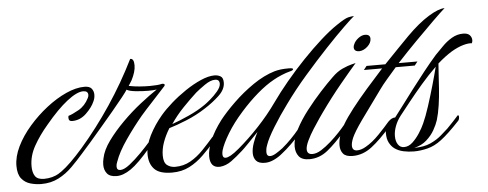

<svg xmlns="http://www.w3.org/2000/svg" viewBox="-48 -601 1785 703"><g transform="rotate(-5 844.5 -249.5)"><path d="M78 7Q59 7 39 1.5Q19 -4 6 -20Q-7 -36 -7 -67Q-7 -101 11 -138Q29 -175 59.5 -210Q90 -245 126 -273Q162 -301 198.5 -317.5Q235 -334 266 -334Q285 -334 292.5 -324.5Q300 -315 300 -302Q300 -289 294 -277Q285 -256 262.5 -234.5Q240 -213 211 -213Q200 -213 198.5 -221Q197 -229 199 -233Q213 -237 237 -250.5Q261 -264 275 -292Q278 -298 278 -303Q278 -318 260 -318Q237 -318 200.5 -289.5Q164 -261 120 -208Q89 -172 68.5 -135.5Q48 -99 48 -61Q48 -38 57 -24.5Q66 -11 90 -11Q121 -11 146.5 -26Q172 -41 194 -64.5Q216 -88 236 -111Q240 -111 240 -105Q240 -96 236 -91Q216 -68 193 -45Q170 -22 142 -7.5Q114 7 78 7Z M356 2Q331 2 320.5 -11Q310 -24 310 -43Q310 -55 313 -67Q319 -97 343 -130Q367 -163 400 -196Q433 -229 467.5 -256Q502 -283 529 -301Q517 -299 498 -299Q476 -299 452 -301.5Q428 -304 419 -310Q415 -303 399.5 -283.5Q384 -264 361.5 -237Q339 -210 315 -182Q291 -154 270 -129.5Q249 -105 236 -91Q223 -76 200.5 -55.5Q178 -35 155.5 -19Q133 -3 118 -3Q111 -3 109.5 -6Q108 -9 108 -10Q124 -10 155.5 -32.5Q187 -55 236 -111Q295 -179 347.5 -257.5Q400 -336 442 -421H443Q456 -421 456 -396Q456 -373 440 -342Q436 -335 428 -323Q448 -319 468 -317.5Q488 -316 505 -316Q519 -316 531 -317Q543 -318 550 -320Q559 -320 559.5 -316.5Q560 -313 558 -311Q554 -307 541.5 -293Q529 -279 513.5 -262.5Q498 -246 485 -231.5Q472 -217 466 -210Q435 -173 404.5 -129Q374 -85 362 -50Q358 -41 358 -33Q358 -19 371 -19Q385 -19 406 -35.5Q427 -52 448.5 -74Q470 -96 483 -111Q487 -111 487 -105Q487 -96 483 -91Q437 -37 408.5 -17.5Q380 2 356 2Z M559 7Q513 7 494 -13Q475 -33 475 -67Q475 -100 493.5 -136.5Q512 -173 540 -206Q557 -226 582 -248Q607 -270 636 -289.5Q665 -309 693.5 -321.5Q722 -334 744 -334Q756 -334 766 -328.5Q776 -323 776 -305Q776 -280 752 -257.5Q728 -235 698 -216Q664 -194 627 -179Q590 -164 563 -156Q548 -132 539 -107Q530 -82 530 -58Q530 -32 542.5 -22.5Q555 -13 572 -13Q603 -13 628.5 -27.5Q654 -42 676 -65Q698 -88 718 -111Q722 -111 722 -105Q722 -96 718 -91Q698 -68 674.5 -45Q651 -22 623 -7.5Q595 7 559 7ZM575 -170Q601 -179 636.5 -195Q672 -211 699 -230Q705 -234 720 -246.5Q735 -259 748 -274.5Q761 -290 761 -302Q761 -318 745 -318Q728 -318 706.5 -303Q685 -288 672 -277Q648 -255 622 -228Q596 -201 575 -170Z M736 1Q699 3 699 -41Q699 -65 713 -98.5Q727 -132 755 -169Q777 -197 811 -230Q845 -263 885 -290.5Q925 -318 965 -330Q976 -333 988 -334.5Q1000 -336 1017 -336Q1033 -336 1033 -332Q1033 -327 1019 -324Q1007 -321 990 -314Q973 -307 959 -299Q930 -283 898 -255.5Q866 -228 835 -193Q801 -155 779 -118.5Q757 -82 750 -58Q748 -50 748 -44Q748 -30 759 -30Q766 -30 778 -36.5Q790 -43 809 -59Q847 -91 885.5 -132Q924 -173 955 -217Q979 -251 1011 -289.5Q1043 -328 1078 -364.5Q1113 -401 1146.5 -431Q1180 -461 1207 -479Q1238 -500 1250.5 -503Q1263 -506 1272 -506Q1263 -499 1233.5 -470.5Q1204 -442 1163.5 -399Q1123 -356 1079.5 -306Q1036 -256 1000 -206Q972 -168 947 -127.5Q922 -87 914 -63Q911 -55 910 -49Q909 -43 909 -38Q909 -22 922 -22Q931 -22 943.5 -29.5Q956 -37 969 -47Q986 -61 1002.5 -78Q1019 -95 1032 -111Q1036 -111 1036 -105Q1036 -96 1032 -91Q1019 -76 1000.5 -58Q982 -40 964 -26Q951 -15 934 -7Q917 1 901 1Q878 1 868.5 -10Q859 -21 859 -38Q859 -55 866 -75Q873 -95 883 -114Q866 -96 846 -75.5Q826 -55 820 -50Q798 -30 778 -15.5Q758 -1 736 1Z M1281 -376Q1261 -376 1261 -392Q1261 -397 1264 -403Q1269 -415 1281.5 -424.5Q1294 -434 1306 -434Q1325 -434 1325 -418Q1325 -403 1311 -390Q1297 -377 1281 -376ZM1064 2Q1037 2 1025.5 -12.5Q1014 -27 1014 -49Q1014 -78 1031.5 -111.5Q1049 -145 1075 -178.5Q1101 -212 1128 -241.5Q1155 -271 1175 -290Q1194 -309 1214 -318Q1234 -327 1248.5 -330.5Q1263 -334 1263 -334Q1241 -309 1203 -263Q1165 -217 1128 -165Q1125 -161 1114 -145Q1103 -129 1089.5 -108Q1076 -87 1066.5 -67Q1057 -47 1057 -35Q1057 -16 1077 -16Q1092 -16 1109.5 -27Q1127 -38 1145 -54Q1163 -70 1177.5 -85.5Q1192 -101 1200 -111Q1204 -111 1204 -105Q1204 -96 1200 -91Q1162 -47 1131.5 -22.5Q1101 2 1064 2Z M1223 4Q1198 4 1188 -8Q1178 -20 1178 -39Q1178 -72 1202 -114Q1216 -138 1240.5 -169.5Q1265 -201 1296 -236.5Q1327 -272 1358 -306H1291L1302 -320H1371Q1399 -349 1423.5 -374.5Q1448 -400 1464 -416Q1508 -460 1545.5 -483Q1583 -506 1605 -506Q1589 -492 1558.5 -462Q1528 -432 1491.5 -395Q1455 -358 1420 -320H1489L1478 -306H1408Q1389 -284 1372.5 -265Q1356 -246 1344 -229Q1297 -165 1268 -124Q1239 -83 1230 -62Q1223 -45 1223 -34Q1223 -15 1241 -15Q1256 -15 1273 -25Q1298 -39 1323.5 -65.5Q1349 -92 1365 -111Q1369 -111 1369 -105Q1369 -96 1365 -91Q1327 -47 1294 -21.5Q1261 4 1223 4Z M1448 7Q1428 7 1409.5 3Q1391 -1 1377 -11Q1366 -19 1358.5 -33Q1351 -47 1351 -69Q1351 -95 1363.5 -109Q1376 -123 1390 -123Q1401 -137 1420 -162.5Q1439 -188 1462.5 -219Q1486 -250 1511 -281.5Q1536 -313 1558 -338Q1572 -352 1587.5 -368Q1603 -384 1622.5 -395.5Q1642 -407 1664 -407Q1681 -407 1688.5 -399Q1696 -391 1696 -380Q1696 -374 1693 -369Q1682 -371 1662 -365.5Q1642 -360 1618 -346Q1592 -330 1565 -306Q1564 -294 1562.5 -269.5Q1561 -245 1559 -214.5Q1557 -184 1552.5 -153.5Q1548 -123 1541 -100Q1536 -84 1525 -64.5Q1514 -45 1495.5 -28.5Q1477 -12 1450 -6Q1486 -6 1510 -17Q1534 -28 1550.5 -42.5Q1567 -57 1577 -66Q1585 -74 1599 -89Q1613 -104 1619 -111Q1623 -111 1623 -105Q1623 -96 1619 -91Q1577 -46 1549 -25Q1524 -6 1498 0.5Q1472 7 1448 7ZM1413 -12Q1430 -12 1444.5 -25.5Q1459 -39 1471 -57.5Q1483 -76 1490 -92Q1501 -116 1513 -153Q1525 -190 1536 -228.5Q1547 -267 1554 -295Q1526 -268 1498.5 -236Q1471 -204 1448 -175Q1425 -146 1410 -127Q1397 -110 1390 -91Q1383 -72 1383 -55Q1383 -36 1391 -24Q1399 -12 1413 -12Z"/></g></svg>

Font: Luxurious Script
Style: Regular
Weight: 400
Designer: Robert E. Leuschke
Foundry: Robert E. Leuschke
Version: Version 1.010; ttfautohint (v1.8.3)